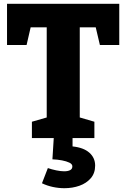

<svg xmlns="http://www.w3.org/2000/svg" viewBox="-20 -727 665 1011"><path d="M148 0V-86L256 -117L226 -74V-609L260 -583H111L149 -616L120 -490H17V-707H608V-490H506L478 -609L515 -583H365L400 -609V-74L371 -117L477 -86V0ZM319 264Q289 264 258.5 257.5Q228 251 201 238L232 158Q252 165 276 170Q300 175 318 175Q337 175 349 169Q361 163 361 149Q361 137 345.5 129.5Q330 122 306.5 117.5Q283 113 256 112L263 0H362V44Q420 50 450.5 77Q481 104 481 145Q481 185 458 211.5Q435 238 398.5 251Q362 264 319 264Z"/></svg>

Font: Bitter Thin ExtraBold
Style: Regular
Weight: 800
Version: Version 3.020